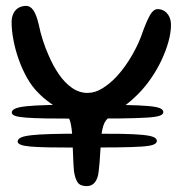

<svg xmlns="http://www.w3.org/2000/svg" viewBox="-20 -623 624 653"><path d="M244 -121Q186 -121 147 -121.8Q108 -122.5 84.5 -124.5Q61 -126.5 50.5 -130.8Q40 -135 40 -141.5Q40 -149.5 50.2 -154.8Q60.5 -160 85.5 -163Q110.5 -166 155 -167.2Q199.5 -168.5 268 -168.5Q343 -168.5 391 -167.8Q439 -167 465.8 -164.2Q492.5 -161.5 503 -156.5Q513.5 -151.5 513.5 -143.5Q513.5 -136 502.2 -131.2Q491 -126.5 461.8 -124.5Q432.5 -122.5 379.8 -121.8Q327 -121 244 -121ZM241.5 -219.5Q178.5 -219.5 136 -220.2Q93.5 -221 67.8 -223Q42 -225 31 -229.2Q20 -233.5 20 -240Q20 -248 30.8 -253.2Q41.5 -258.5 68.5 -261.5Q95.5 -264.5 144 -265.8Q192.5 -267 268 -267Q350 -267 402.2 -266Q454.5 -265 483.5 -262.5Q512.5 -260 524 -255Q535.5 -250 535.5 -241.5Q535.5 -234 523.2 -229.5Q511 -225 479.5 -223Q448 -221 390.2 -220.2Q332.5 -219.5 241.5 -219.5ZM275 10Q253 10 244.2 -2.5Q235.5 -15 231.5 -41Q230.5 -51.5 229.8 -65.8Q229 -80 228.5 -95.8Q228 -111.5 227.2 -127.5Q226.5 -143.5 226 -157.5Q224.5 -186.5 219.5 -207.2Q214.5 -228 193.5 -242.5Q170.5 -258.5 148.2 -274.5Q126 -290.5 108.5 -309Q88.5 -329 72 -358.2Q55.5 -387.5 43.8 -420.5Q32 -453.5 25.8 -486.5Q19.5 -519.5 19.5 -547Q19.5 -565 25.8 -577.5Q32 -590 43.2 -596.5Q54.5 -603 69.5 -603Q83 -603 93.5 -588Q104 -573 112 -538.5Q117 -513.5 125.5 -486.8Q134 -460 145.5 -434.5Q160 -400 180 -370.8Q200 -341.5 224.8 -324.2Q249.5 -307 278 -307Q303.5 -307 328.8 -322.8Q354 -338.5 377 -363Q407 -396 430.8 -438Q454.5 -480 466 -516.5Q480.5 -555.5 491.5 -573.8Q502.5 -592 516 -592Q529.5 -592 539.8 -585Q550 -578 555.8 -566Q561.5 -554 561.5 -538.5Q561.5 -512 552.8 -480.8Q544 -449.5 528.8 -417.2Q513.5 -385 493 -355.5Q472.5 -326 449.5 -303Q426.5 -280 402.5 -262.2Q378.5 -244.5 360.5 -232Q348 -223 341.5 -214.8Q335 -206.5 331.8 -196.5Q328.5 -186.5 326 -171.5Q325 -160 323.8 -143.5Q322.5 -127 321.2 -108.5Q320 -90 318.8 -72Q317.5 -54 315.5 -39Q313 -16 302.8 -3Q292.5 10 275 10Z"/></svg>

Font: Gluten Light
Style: Regular
Weight: 300
Designer: Tyler Finck
Foundry: Etcetera Type Company
Version: Version 1.300